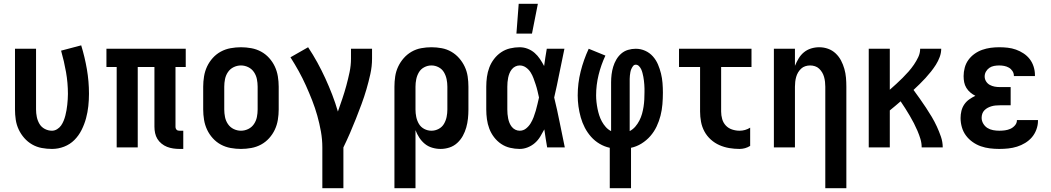

<svg xmlns="http://www.w3.org/2000/svg" viewBox="-20 -777 5540 1012"><path d="M254 8Q227 8 200 3Q173 -2 149.5 -15.5Q126 -29 108 -49.5Q90 -70 78.5 -94.5Q67 -119 63 -146Q59 -173 59 -200V-520H170V-200Q170 -180 174 -160.5Q178 -141 188 -124Q198 -107 216 -97.5Q234 -88 254 -88Q268 -88 281 -96Q294 -104 302 -115.5Q310 -127 315.5 -140.5Q321 -154 324.5 -168Q328 -182 330.5 -196Q333 -210 334.5 -224.5Q336 -239 337 -253.5Q338 -268 338 -282Q338 -340 328 -397Q318 -454 302 -510L408 -538Q427 -476 438 -412Q449 -348 449 -283Q449 -250 445.5 -217.5Q442 -185 433.5 -153.5Q425 -122 410 -92Q395 -62 372 -39Q349 -16 318 -4Q287 8 254 8Z M946 8H926Q909 8 892.5 5.5Q876 3 860.5 -3Q845 -9 831.5 -20Q818 -31 809.5 -45Q801 -59 797.5 -75.5Q794 -92 794 -109V-424H706V0H595V-424H541V-520H959V-424H905V-109Q905 -104 906.5 -100Q908 -96 911 -93Q914 -90 918 -89Q922 -88 926 -88H946Z M1250 8Q1223 8 1195.5 3Q1168 -2 1144 -15Q1120 -28 1101.5 -48.5Q1083 -69 1071.5 -93.5Q1060 -118 1055.5 -145.5Q1051 -173 1051 -200V-320Q1051 -347 1055.5 -374.5Q1060 -402 1071.5 -426.5Q1083 -451 1101.5 -471.5Q1120 -492 1144 -505Q1168 -518 1195.5 -523Q1223 -528 1250 -528Q1277 -528 1304.5 -523Q1332 -518 1356 -505Q1380 -492 1398.5 -471.5Q1417 -451 1428.5 -426.5Q1440 -402 1444.5 -374.5Q1449 -347 1449 -320V-200Q1449 -173 1444.5 -145.5Q1440 -118 1428.5 -93.5Q1417 -69 1398.5 -48.5Q1380 -28 1356 -15Q1332 -2 1304.5 3Q1277 8 1250 8ZM1250 -88Q1270 -88 1288.5 -97Q1307 -106 1318.5 -123Q1330 -140 1334 -160Q1338 -180 1338 -200V-320Q1338 -340 1334 -360Q1330 -380 1318.5 -397Q1307 -414 1288.5 -423Q1270 -432 1250 -432Q1230 -432 1211.5 -423Q1193 -414 1181.5 -397Q1170 -380 1166 -360Q1162 -340 1162 -320V-200Q1162 -180 1166 -160Q1170 -140 1181.5 -123Q1193 -106 1211.5 -97Q1230 -88 1250 -88Z M1679 215V0Q1679 -42 1671.5 -84Q1664 -126 1652.5 -167Q1641 -208 1625.5 -247.5Q1610 -287 1592.5 -326Q1575 -365 1554.5 -402Q1534 -439 1511 -475L1604 -528Q1630 -489 1652.5 -448Q1675 -407 1694.5 -364.5Q1714 -322 1731 -278Q1748 -234 1761 -189Q1773 -223 1784.5 -257Q1796 -291 1805.5 -326Q1815 -361 1822.5 -396.5Q1830 -432 1830 -468V-520H1941V-468Q1941 -427 1932 -386.5Q1923 -346 1911.5 -306.5Q1900 -267 1885.5 -228Q1871 -189 1856 -151Q1841 -113 1824.5 -75Q1808 -37 1790 0V215Z M2059 215V-320Q2059 -347 2063 -374Q2067 -401 2078.5 -425.5Q2090 -450 2108 -470.5Q2126 -491 2149.5 -504.5Q2173 -518 2200 -523Q2227 -528 2254 -528Q2281 -528 2308 -523Q2335 -518 2358.5 -504.5Q2382 -491 2400 -470.5Q2418 -450 2429.5 -425.5Q2441 -401 2445 -374Q2449 -347 2449 -320V-200Q2449 -176 2446.5 -152Q2444 -128 2437.5 -105Q2431 -82 2419.5 -61Q2408 -40 2390 -23.5Q2372 -7 2349 0.5Q2326 8 2302 8Q2280 8 2258 1.5Q2236 -5 2219 -19Q2202 -33 2190 -51.5Q2178 -70 2170 -91V215ZM2254 -88Q2274 -88 2292 -97.5Q2310 -107 2320 -124Q2330 -141 2334 -160.5Q2338 -180 2338 -200V-320Q2338 -340 2334 -359.5Q2330 -379 2320 -396Q2310 -413 2292 -422.5Q2274 -432 2254 -432Q2234 -432 2216 -422.5Q2198 -413 2188 -396Q2178 -379 2174 -359.5Q2170 -340 2170 -320V-200Q2170 -180 2174 -160.5Q2178 -141 2188 -124Q2198 -107 2216 -97.5Q2234 -88 2254 -88Z M2719 8Q2694 8 2668.5 2Q2643 -4 2621.5 -18.5Q2600 -33 2584 -54Q2568 -75 2559 -99Q2550 -123 2546.5 -148.5Q2543 -174 2543 -200V-320Q2543 -346 2546.5 -371.5Q2550 -397 2559 -421Q2568 -445 2584 -466Q2600 -487 2621.5 -501.5Q2643 -516 2668.5 -522Q2694 -528 2719 -528Q2741 -528 2761.5 -520Q2782 -512 2798 -498Q2814 -484 2826 -466Q2838 -448 2848 -429Q2851 -452 2854.5 -474.5Q2858 -497 2862 -520H2955Q2941 -456 2928.5 -391.5Q2916 -327 2901 -263Q2917 -198 2930 -132Q2943 -66 2957 0H2864Q2860 -24 2856 -48Q2852 -72 2849 -95Q2839 -76 2827.5 -57Q2816 -38 2799.5 -23.5Q2783 -9 2762 -0.5Q2741 8 2719 8ZM2719 -88Q2738 -88 2752.5 -99.5Q2767 -111 2776.5 -126.5Q2786 -142 2792.5 -159Q2799 -176 2804 -193.5Q2809 -211 2813 -228.5Q2817 -246 2821 -263Q2817 -281 2813 -298Q2809 -315 2803.5 -331.5Q2798 -348 2792 -364.5Q2786 -381 2776.5 -396Q2767 -411 2752 -421.5Q2737 -432 2719 -432Q2707 -432 2696 -426.5Q2685 -421 2677.5 -411.5Q2670 -402 2665.5 -391Q2661 -380 2658.5 -368Q2656 -356 2655 -344Q2654 -332 2654 -320V-200Q2654 -188 2655 -176Q2656 -164 2658.5 -152Q2661 -140 2665.5 -129Q2670 -118 2677.5 -108.5Q2685 -99 2696 -93.5Q2707 -88 2719 -88ZM2702 -600 2714 -757H2815L2784 -600Z M3194 215V2Q3166 -4 3140.5 -19Q3115 -34 3095.5 -56Q3076 -78 3062.5 -104Q3049 -130 3041 -158.5Q3033 -187 3029 -216Q3025 -245 3025 -274Q3025 -338 3040.5 -400Q3056 -462 3083 -520L3171 -484Q3148 -435 3135 -382Q3122 -329 3122 -274Q3122 -257 3124 -239Q3126 -221 3129.5 -203.5Q3133 -186 3138.5 -169Q3144 -152 3152.5 -136.5Q3161 -121 3173 -107.5Q3185 -94 3201 -86V-343Q3201 -364 3203.5 -384.5Q3206 -405 3212 -425Q3218 -445 3228.5 -463Q3239 -481 3254.5 -494.5Q3270 -508 3290 -514Q3310 -520 3331 -520Q3357 -520 3380.5 -509.5Q3404 -499 3421 -480Q3438 -461 3448 -437.5Q3458 -414 3464 -389.5Q3470 -365 3472 -339.5Q3474 -314 3474 -289Q3474 -258 3471.5 -227.5Q3469 -197 3461.5 -167.5Q3454 -138 3441 -110.5Q3428 -83 3408 -60Q3388 -37 3361.5 -20.5Q3335 -4 3306 2V215ZM3299 -86Q3316 -95 3328.5 -109.5Q3341 -124 3350 -141.5Q3359 -159 3364 -177Q3369 -195 3372 -214Q3375 -233 3376 -252.5Q3377 -272 3377 -291Q3377 -301 3377 -311Q3377 -321 3376 -331.5Q3375 -342 3374 -352Q3373 -362 3371 -372Q3369 -382 3366.5 -392Q3364 -402 3360 -411Q3356 -420 3348.5 -428Q3341 -436 3331 -436Q3322 -436 3316.5 -428.5Q3311 -421 3307.5 -413Q3304 -405 3302.5 -396Q3301 -387 3300 -378.5Q3299 -370 3299 -361Q3299 -352 3299 -343Z M3878 8Q3851 8 3824 3.5Q3797 -1 3772 -12Q3747 -23 3726.5 -41.5Q3706 -60 3693 -84Q3680 -108 3675 -135Q3670 -162 3670 -189V-424H3559V-520H3941V-424H3781V-189Q3781 -169 3786.5 -149.5Q3792 -130 3805.5 -115.5Q3819 -101 3838.5 -94.5Q3858 -88 3878 -88Q3893 -88 3907 -92Q3921 -96 3934 -104V-8Q3921 0 3907 4Q3893 8 3878 8Z M4330 215V-320Q4330 -333 4328.5 -346Q4327 -359 4323.5 -371.5Q4320 -384 4313.5 -395Q4307 -406 4297.5 -415Q4288 -424 4275.5 -428Q4263 -432 4250 -432Q4237 -432 4224.5 -428Q4212 -424 4202.5 -415Q4193 -406 4186.5 -395Q4180 -384 4176.5 -371.5Q4173 -359 4171.5 -346Q4170 -333 4170 -320V0H4059V-520H4170V-430Q4178 -450 4189.5 -469Q4201 -488 4217.5 -501.5Q4234 -515 4255 -521.5Q4276 -528 4298 -528Q4322 -528 4344.5 -520Q4367 -512 4384.5 -495.5Q4402 -479 4413 -458Q4424 -437 4430.5 -414Q4437 -391 4439 -367.5Q4441 -344 4441 -320V215Z M4559 0V-520H4670V-304Q4688 -320 4704.5 -335Q4721 -350 4737.5 -366.5Q4754 -383 4769 -400Q4784 -417 4797 -436Q4810 -455 4820 -476Q4830 -497 4830 -520H4941Q4941 -498 4933 -476.5Q4925 -455 4913 -436Q4901 -417 4887 -399.5Q4873 -382 4858 -365.5Q4843 -349 4827 -333.5Q4811 -318 4795 -303Q4812 -280 4828.5 -256.5Q4845 -233 4861 -209Q4877 -185 4891.5 -160.5Q4906 -136 4918 -110Q4930 -84 4939.5 -56.5Q4949 -29 4949 0H4838Q4838 -23 4831.5 -44.5Q4825 -66 4816 -87Q4807 -108 4797 -127.5Q4787 -147 4775.5 -166.5Q4764 -186 4752 -205Q4740 -224 4727 -243Q4713 -231 4699 -219Q4685 -207 4670 -195V0Z M5247 8Q5222 8 5197.5 5Q5173 2 5150 -6Q5127 -14 5106.5 -28.5Q5086 -43 5071.5 -62.5Q5057 -82 5050 -106Q5043 -130 5043 -155Q5043 -174 5047.5 -192.5Q5052 -211 5062.5 -226.5Q5073 -242 5088.5 -253Q5104 -264 5121 -272Q5107 -279 5094.5 -289.5Q5082 -300 5073.5 -314Q5065 -328 5062 -343.5Q5059 -359 5059 -376Q5059 -398 5065 -420.5Q5071 -443 5084.5 -461.5Q5098 -480 5117 -493.5Q5136 -507 5157.5 -514.5Q5179 -522 5201.5 -525Q5224 -528 5247 -528Q5269 -528 5291.5 -525.5Q5314 -523 5335 -515.5Q5356 -508 5375 -495.5Q5394 -483 5407.5 -465.5Q5421 -448 5428 -426Q5435 -404 5435 -382V-376H5324V-378Q5324 -391 5316.5 -402.5Q5309 -414 5297.5 -420.5Q5286 -427 5273 -429.5Q5260 -432 5247 -432Q5233 -432 5219.5 -429.5Q5206 -427 5195 -419.5Q5184 -412 5177 -400Q5170 -388 5170 -374Q5170 -360 5177.5 -348Q5185 -336 5197 -329.5Q5209 -323 5222.5 -320.5Q5236 -318 5250 -318H5307V-222H5250Q5239 -222 5228 -221Q5217 -220 5206.5 -217Q5196 -214 5186.5 -209Q5177 -204 5169 -196Q5161 -188 5157.5 -177.5Q5154 -167 5154 -156Q5154 -140 5162.5 -125.5Q5171 -111 5184.5 -102.5Q5198 -94 5214.5 -91Q5231 -88 5247 -88Q5262 -88 5277 -90Q5292 -92 5305.5 -98Q5319 -104 5329.5 -116Q5340 -128 5340 -143V-144H5451V-140Q5451 -117 5442.5 -94Q5434 -71 5419 -53.5Q5404 -36 5383.5 -23.5Q5363 -11 5340.5 -4Q5318 3 5294.5 5.5Q5271 8 5247 8Z"/></svg>

Font: Iosevka Term Curly
Style: Bold
Weight: 700
Designer: Belleve Invis
Foundry: Belleve Invis
Version: Version 32.3.0